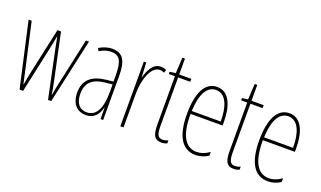

<svg xmlns="http://www.w3.org/2000/svg" viewBox="-70 -1058 2457 1470"><g transform="rotate(20 1159.0 -323.0)"><path d="M278 -390 360 0H386L502 -527H477L395 -151C387 -115 385 -105 375 -47H373C368 -82 361 -120 353 -156L274 -527H245L166 -163C158 -126 147 -73 144 -48H142C134 -83 127 -118 118 -157L35 -527H10L128 0H157L241 -390C248 -421 254 -453 259 -482H260C265 -453 271 -422 278 -390Z M689 -537C655 -537 616 -525 584 -505L595 -483C632 -505 665 -512 689 -512C756 -512 783 -475 783 -355V-304L722 -297C612 -284 550 -234 550 -129C550 -57 585 10 669 10C745 10 773 -43 785 -93H787L788 0H809V-358C809 -489 773 -537 689 -537ZM721 -274 784 -281V-220C784 -97 753 -12 669 -12C611 -12 576 -54 576 -129C576 -217 622 -263 721 -274Z M1086 -535C1019 -535 991 -462 976 -409H974L969 -527H949V0H975V-277C975 -380 1013 -509 1086 -509C1100 -509 1115 -504 1123 -500L1131 -524C1117 -532 1099 -535 1086 -535Z M1287 -14C1247 -14 1237 -44 1237 -108V-503H1336V-527H1237V-656H1216L1209 -528L1161 -521V-503H1211V-112C1211 -32 1225 10 1286 10C1305 10 1319 6 1332 0V-25C1322 -19 1304 -14 1287 -14Z M1544 -537C1443 -537 1396 -429 1396 -264C1396 -94 1448 10 1563 10C1604 10 1639 -3 1667 -22V-52C1632 -27 1598 -15 1563 -15C1468 -15 1421 -106 1422 -273H1683V-301C1683 -421 1649 -537 1544 -537ZM1544 -512C1627 -512 1660 -414 1659 -297H1423C1429 -442 1474 -512 1544 -512Z M1876 -14C1836 -14 1826 -44 1826 -108V-503H1925V-527H1826V-656H1805L1798 -528L1750 -521V-503H1800V-112C1800 -32 1814 10 1875 10C1894 10 1908 6 1921 0V-25C1911 -19 1893 -14 1876 -14Z M2133 -537C2032 -537 1985 -429 1985 -264C1985 -94 2037 10 2152 10C2193 10 2228 -3 2256 -22V-52C2221 -27 2187 -15 2152 -15C2057 -15 2010 -106 2011 -273H2272V-301C2272 -421 2238 -537 2133 -537ZM2133 -512C2216 -512 2249 -414 2248 -297H2012C2018 -442 2063 -512 2133 -512Z"/></g></svg>

Font: Noto Sans Myanmar ExtraCondensed Thin
Style: Regular
Weight: 100
Width: 2
Designer: Monotype Design Team
Foundry: Monotype Imaging Inc.
Version: Version 2.107